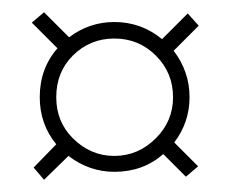

<svg xmlns="http://www.w3.org/2000/svg" viewBox="-20 -474 377 314"><path d="M99 -383Q72 -356 72 -315Q72 -275 99 -248Q128 -219 167 -219Q206 -219 235 -248Q263 -276 263 -315Q263 -355 235 -383Q207 -411 167 -411Q127 -411 99 -383ZM93 -413Q126 -438 167 -438Q211 -438 245 -410L287 -452L305 -432L264 -391Q290 -357 290 -315Q290 -274 265 -241L304 -202L284 -185L247 -222Q214 -193 167 -193Q126 -193 92 -219L52 -180L35 -200L72 -238Q45 -271 45 -315Q45 -362 74 -395L32 -437L52 -454Z"/></svg>

Font: FoglihtenNo06
Style: Regular
Weight: 500
Designer: gluk (gluksza@wp.pl)
Foundry: gluk (gluksza@wp.pl)
Version: Version 0.76